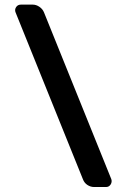

<svg xmlns="http://www.w3.org/2000/svg" viewBox="-20 -750 540 811"><path d="M166 -697.3 450.2 6.8Q454.1 18.6 447.3 29.3Q440.4 40 427.7 40H377.9Q362.3 40 349.1 31.2Q335.9 22.5 330.1 6.8L45.9 -697.3Q41 -709 47.9 -719.7Q54.7 -730.5 68.4 -730.5H118.2Q132.8 -730.5 146.5 -721.2Q160.2 -711.9 166 -697.3Z"/></svg>

Font: Rounded-L Mgen+ 1mn bold
Style: Bold
Weight: 700
Designer: [Source Han Sans]
Ryoko NISHIZUKA  (kana & ideographs); Paul D. Hunt (Latin, Greek & Cyrillic); Wenlong ZHANG  (bopomofo
Version: Version 1.059.20150602